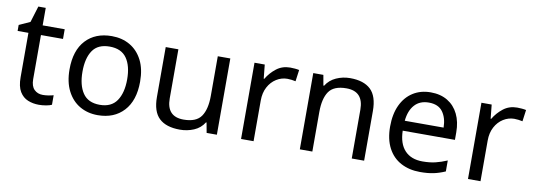

<svg xmlns="http://www.w3.org/2000/svg" viewBox="-54 -989 3700 1329"><g transform="rotate(10 1796.0 -324.5)"><path d="M264 -62Q284 -62 305 -65.5Q326 -69 339 -73V-6Q325 1 299 5.5Q273 10 249 10Q207 10 171.5 -4.5Q136 -19 114 -55Q92 -91 92 -156V-468H16V-510L93 -545L128 -659H180V-536H335V-468H180V-158Q180 -109 203.5 -85.5Q227 -62 264 -62Z M912 -269Q912 -136 844.5 -63Q777 10 662 10Q591 10 535.5 -22.5Q480 -55 448 -117.5Q416 -180 416 -269Q416 -402 483 -474Q550 -546 665 -546Q738 -546 793.5 -513.5Q849 -481 880.5 -419.5Q912 -358 912 -269ZM507 -269Q507 -174 544.5 -118.5Q582 -63 664 -63Q745 -63 783 -118.5Q821 -174 821 -269Q821 -364 783 -418Q745 -472 663 -472Q581 -472 544 -418Q507 -364 507 -269Z M1499 -536V0H1427L1414 -71H1410Q1384 -29 1338 -9.5Q1292 10 1240 10Q1143 10 1094 -36.5Q1045 -83 1045 -185V-536H1134V-191Q1134 -63 1253 -63Q1342 -63 1376.5 -113Q1411 -163 1411 -257V-536Z M1919 -546Q1934 -546 1951.5 -544.5Q1969 -543 1982 -540L1971 -459Q1958 -462 1942.5 -464Q1927 -466 1913 -466Q1872 -466 1836 -443.5Q1800 -421 1778.5 -380.5Q1757 -340 1757 -286V0H1669V-536H1741L1751 -438H1755Q1781 -482 1822 -514Q1863 -546 1919 -546Z M2340 -546Q2436 -546 2485 -499.5Q2534 -453 2534 -349V0H2447V-343Q2447 -472 2327 -472Q2238 -472 2204 -422Q2170 -372 2170 -278V0H2082V-536H2153L2166 -463H2171Q2197 -505 2243 -525.5Q2289 -546 2340 -546Z M2907 -546Q2976 -546 3025.5 -516Q3075 -486 3101.5 -431.5Q3128 -377 3128 -304V-251H2761Q2763 -160 2807.5 -112.5Q2852 -65 2932 -65Q2983 -65 3022.5 -74.5Q3062 -84 3104 -102V-25Q3063 -7 3023 1.5Q2983 10 2928 10Q2852 10 2793.5 -21Q2735 -52 2702.5 -113.5Q2670 -175 2670 -264Q2670 -352 2699.5 -415Q2729 -478 2782.5 -512Q2836 -546 2907 -546ZM2906 -474Q2843 -474 2806.5 -433.5Q2770 -393 2763 -321H3036Q3035 -389 3004 -431.5Q2973 -474 2906 -474Z M3514 -546Q3529 -546 3546.5 -544.5Q3564 -543 3577 -540L3566 -459Q3553 -462 3537.5 -464Q3522 -466 3508 -466Q3467 -466 3431 -443.5Q3395 -421 3373.5 -380.5Q3352 -340 3352 -286V0H3264V-536H3336L3346 -438H3350Q3376 -482 3417 -514Q3458 -546 3514 -546Z"/></g></svg>

Font: Noto Sans Tagalog
Style: Regular
Weight: 400
Designer: Monotype Design Team
Foundry: Monotype Imaging Inc.
Version: Version 2.001; ttfautohint (v1.8.4.7-5d5b)